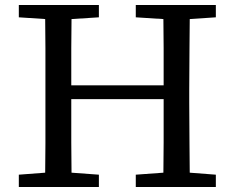

<svg xmlns="http://www.w3.org/2000/svg" viewBox="-20 -745 935 765"><path d="M374 0H55V-49L160 -57Q161 -115 161 -173V-553Q161 -611 160 -669L55 -676V-686V-725H374V-676L265 -669Q265 -612 264 -554V-405H632V-554L631 -669L521 -676V-725H840V-676L736 -669Q735 -611 735 -553Q734 -472 734 -389V-336Q734 -253 735 -173Q735 -115 736 -57L840 -49V0H521V-49L631 -57L632 -177V-350H264V-177Q265 -116 265 -57L374 -49Z"/></svg>

Font: Early Summer Mincho Screen
Style: Regular
Weight: 400
Designer: GuiWonder
Version: Version 1.002